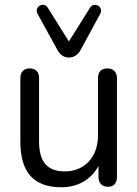

<svg xmlns="http://www.w3.org/2000/svg" viewBox="-20 -782 580 811"><path d="M239 9C308 9 365 -23 396 -81V-35C396 -8 411 7 437 7C460 7 474 -8 474 -35V-452C474 -479 457 -493 434 -493C408 -493 394 -479 394 -452V-210C394 -119 337 -58 254 -58C179 -58 145 -99 145 -185V-452C145 -479 131 -493 105 -493C82 -493 66 -479 66 -452V-184C66 -57 120 9 239 9ZM271 -539C292 -539 309 -550 321 -572L403 -723C420 -754 377 -777 360 -749L271 -607L182 -749C165 -777 122 -754 139 -723L222 -572C234 -550 250 -539 271 -539Z"/></svg>

Font: SN Pro Book
Style: Regular
Weight: 350
Designer: Tobias Whetton
Foundry: Supernotes
Version: Version 1.003;Glyphs 3.3 (3324)